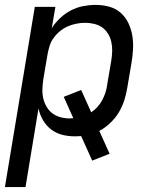

<svg xmlns="http://www.w3.org/2000/svg" viewBox="-24 -548 644 783"><path d="M-4 215 118 -520H202L187 -433Q201 -455 221 -474Q241 -493 265 -505.5Q289 -518 315 -523Q341 -528 366 -528Q395 -528 422 -520.5Q449 -513 468.5 -495.5Q488 -478 499.5 -454Q511 -430 515.5 -403Q520 -376 518.5 -347.5Q517 -319 512 -290L495 -190Q491 -165 483 -139.5Q475 -114 461 -90.5Q447 -67 426 -47Q405 -27 381 -14L423 79L352 107L307 7Q301 7 294.5 7.5Q288 8 282 8Q254 8 229 1.5Q204 -5 184 -20.5Q164 -36 151 -58.5Q138 -81 133 -106L80 215ZM261 -65Q264 -65 268 -65.5Q272 -66 275 -66L236 -153L307 -181L348 -90Q362 -99 373.5 -112Q385 -125 393 -140Q401 -155 406 -170.5Q411 -186 413 -202L430 -302Q433 -321 433.5 -340Q434 -359 430 -377Q426 -395 416.5 -410.5Q407 -426 393 -436Q379 -446 360.5 -450.5Q342 -455 323 -455Q306 -455 288 -451.5Q270 -448 253.5 -441Q237 -434 222 -422Q207 -410 195.5 -394.5Q184 -379 178.5 -361.5Q173 -344 170 -327L153 -227Q150 -207 149 -187Q148 -167 152 -148.5Q156 -130 165.5 -113.5Q175 -97 189.5 -86Q204 -75 222.5 -70Q241 -65 261 -65Z"/></svg>

Font: Iosevka Aile
Style: Italic
Weight: 400
Italic angle: -9°
Designer: Belleve Invis
Foundry: Belleve Invis
Version: Version 28.0.1; ttfautohint (v1.8.4)